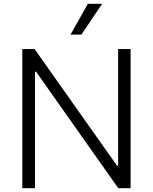

<svg xmlns="http://www.w3.org/2000/svg" viewBox="-20 -984 800 1004"><path d="M663 -727.3V0H598.4L168.7 -609H163V0H96.6V-727.3H160.9L592 -117.5H597.7V-727.3ZM348.7 -802.9 439.6 -964.1H514.2L405.5 -802.9Z"/></svg>

Font: Inter UI Light
Style: Regular
Weight: 300
Designer: Rasmus Andersson
Foundry: rsms
Version: 3.2;8d6f07862